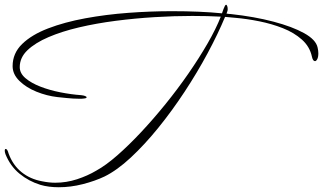

<svg xmlns="http://www.w3.org/2000/svg" viewBox="-38 -615 1358 807"><path d="M209 172Q166 172 132 162Q83 147 44 115Q5 83 -15 33Q-18 24 -18 19Q-18 11 -14 11Q-7 11 -2 30Q16 79 52.5 108.5Q89 138 139 147Q168 153 194 153Q241 153 285.5 138.5Q330 124 367 102Q407 80 455 38Q503 -4 555 -59.5Q607 -115 658 -178Q709 -241 754 -306Q799 -371 834.5 -432.5Q870 -494 890 -545Q836 -548 770 -548Q695 -548 612.5 -543Q530 -538 448.5 -527.5Q367 -517 294.5 -500Q222 -483 166 -459Q110 -435 77.5 -404Q45 -373 45 -333Q45 -307 69 -286.5Q93 -266 131.5 -251Q170 -236 215.5 -227Q261 -218 303 -215Q313 -214 319.5 -211.5Q326 -209 326 -206Q326 -202 315 -201Q311 -200 305.5 -200Q300 -200 294 -200Q270 -200 242 -203Q214 -206 203 -207Q159 -212 115.5 -229.5Q72 -247 43.5 -275Q15 -303 15 -337Q15 -391 55 -430Q95 -469 164 -495.5Q233 -522 320 -538Q407 -554 501 -561Q595 -568 685 -568Q804 -568 895 -559L901 -576Q908 -595 912 -595Q915 -595 917 -589.5Q919 -584 919 -577Q919 -571 918 -569Q917 -566 916 -563Q915 -560 914 -558Q919 -557 923.5 -556.5Q928 -556 932 -556Q1032 -545 1111.5 -524Q1191 -503 1240.5 -475.5Q1290 -448 1297 -415Q1300 -402 1300 -391Q1300 -375 1295.5 -366.5Q1291 -358 1286 -358Q1277 -358 1273 -377Q1264 -419 1231 -448.5Q1198 -478 1151 -496.5Q1104 -515 1051.5 -525.5Q999 -536 952 -540L908 -544Q878 -472 834.5 -391Q791 -310 738 -229.5Q685 -149 627.5 -78Q570 -7 512 47Q454 101 401 127Q361 146 310 159Q259 172 209 172Z"/></svg>

Font: WindSong
Style: Regular
Weight: 400
Designer: Robert E. Leuschke
Foundry: Robert E. Leuschke
Version: Version 1.010; ttfautohint (v1.8.3)